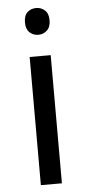

<svg xmlns="http://www.w3.org/2000/svg" viewBox="-53 -769 365 800"><g transform="rotate(-5 129.0 -368.5)"><path d="M173 -536V0H85V-536ZM130 -737Q150 -737 165.5 -723.5Q181 -710 181 -681Q181 -653 165.5 -639Q150 -625 130 -625Q108 -625 93 -639Q78 -653 78 -681Q78 -710 93 -723.5Q108 -737 130 -737Z"/></g></svg>

Font: ugurmukhi85
Style: Book
Weight: 400
Designer: Jelle Bosma - Monotype Design Team
Foundry: Monotype Imaging Inc.
Version: Version 2.003